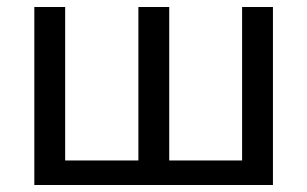

<svg xmlns="http://www.w3.org/2000/svg" viewBox="-20 -528 877 548"><path d="M78 0V-508H166V-70H375V-508H463V-70H671V-508H759V0Z"/></svg>

Font: CST
Style: Regular
Weight: 400
Version: Version 1.00